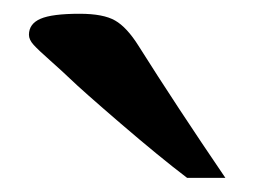

<svg xmlns="http://www.w3.org/2000/svg" viewBox="-20 -813 360 272"><path d="M299.3 -561H245.1Q206.5 -590.3 151.1 -637.9Q95.7 -685.5 78.6 -702.1Q68.4 -711.9 51.3 -727.1Q34.2 -742.2 27.6 -749.5Q21 -756.8 21 -763.7Q21 -779.3 37.4 -786.4Q53.7 -793.5 92.8 -793.5Q126.5 -793.5 143.1 -783.9Q159.7 -774.4 176.3 -748Q229.5 -663.6 299.3 -561Z"/></svg>

Font: Coustard
Style: Regular
Weight: 400
Foundry: vernon adams
Version: Version 1.001